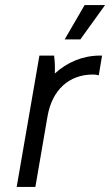

<svg xmlns="http://www.w3.org/2000/svg" viewBox="-20 -740 436 760"><path d="M46 0H120L168 -279C186 -384 253 -445 348 -445C356 -445 364 -444 371 -442L384 -520H376C307 -520 245 -493 197 -449C198 -474 197 -501 194 -520H136ZM298 -584 396 -720H315L236 -584Z"/></svg>

Font: Fixel Display
Style: Italic
Weight: 400
Italic angle: -10°
Designer: AlfaBravo + MacPaw
Foundry: Kyrylo Tkachov, Marchela Mozhyna, Serhii Makarenko, Maria Weinstein, Zakhar Kryvoshyya
Version: Version 1.210;Glyphs 3.2 (3217)